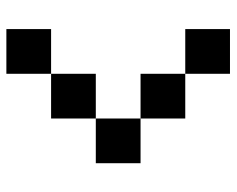

<svg xmlns="http://www.w3.org/2000/svg" viewBox="-88 -636 724 587"><g transform="rotate(90 273.5 -342.0)"><path d="M205.1 -546.9H68.4V-683.6H205.1ZM205.1 0H68.4V-136.7H205.1ZM341.8 -136.7H205.1V-273.4H341.8ZM478.5 -273.4H341.8V-410.2H478.5ZM341.8 -410.2H205.1V-546.9H341.8Z"/></g></svg>

Font: DatCub
Style: Bold
Weight: 700
Designer: GGBot
Version: 1.00